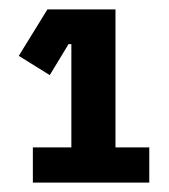

<svg xmlns="http://www.w3.org/2000/svg" viewBox="-20 -718 360 409"><path d="M50 -329V-404H132V-624H126L86 -558L20 -599L81 -698H226V-404H298V-329Z"/></svg>

Font: IBM Plex Sans Cond
Style: Bold
Weight: 700
Width: 3
Designer: Mike Abbink, Paul van der Laan, Pieter van Rosmalen
Foundry: Bold Monday
Version: Version 1.3